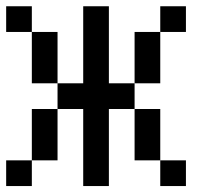

<svg xmlns="http://www.w3.org/2000/svg" viewBox="-20 -687 707 623"><path d="M0 -83.3V-166.7H83.3V-83.3ZM0 -583.3V-666.7H83.3V-583.3ZM166.7 -166.7H83.3V-333.3H166.7ZM166.7 -416.7H83.3V-583.3H166.7ZM166.7 -333.3V-416.7H250V-666.7H333.3V-416.7H416.7V-333.3H333.3V-83.3H250V-333.3ZM500 -166.7H416.7V-333.3H500ZM500 -83.3V-166.7H583.3V-83.3ZM500 -416.7H416.7V-583.3H500ZM500 -583.3V-666.7H583.3V-583.3Z"/></svg>

Font: Galmuri11 Condensed
Style: Regular
Weight: 400
Width: 3
Designer: Lee Minseo (quiple)
Version: Version 2.399;hotconv 1.1.1;makeotfexe 2.6.0 DEVELOPMENT